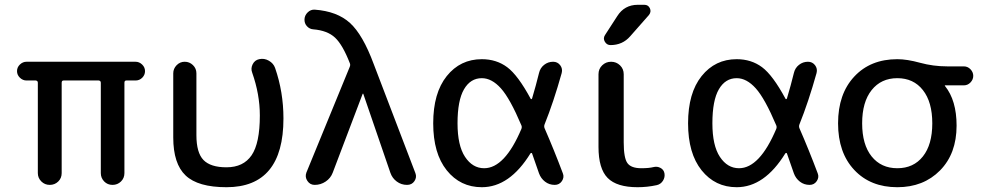

<svg xmlns="http://www.w3.org/2000/svg" viewBox="-20 -780 4147 810"><path d="M91.8 -440.4Q76.2 -440.4 64 -452.1Q51.8 -463.9 51.8 -480Q51.8 -496.1 64 -507.8Q76.2 -519.5 91.8 -519.5H551.8Q567.4 -519.5 579.6 -507.8Q591.8 -496.1 591.8 -480Q591.8 -463.9 580.1 -452.1Q568.4 -440.4 551.8 -440.4H512.7Q504.9 -440.4 504.9 -430.7V-49.8Q504.9 -28.3 490.2 -14.2Q475.6 0 454.6 0Q433.6 0 419.4 -14.6Q405.3 -29.3 405.3 -49.8V-430.7Q405.3 -439.5 396.5 -440.4H248Q240.2 -440.4 240.2 -430.7V-49.8Q240.2 -28.3 225.6 -14.2Q210.9 0 189.9 0Q168.9 0 154.3 -14.6Q139.6 -29.3 139.6 -49.8V-430.7Q139.6 -439.5 130.9 -440.4Z M935.5 9.8Q815.4 9.8 763.2 -39.6Q710.9 -88.9 710.9 -200.2V-470.7Q710.9 -490.2 725.1 -504.9Q739.3 -519.5 759.3 -519.5Q779.3 -519.5 793.9 -505.4Q808.6 -491.2 808.6 -470.7V-210Q808.6 -135.7 838.4 -105Q868.2 -74.2 935.5 -74.2Q1006.8 -74.2 1041.5 -125Q1076.2 -175.8 1076.2 -293Q1076.2 -381.8 1043.9 -473.6Q1037.1 -491.2 1045.9 -508.8Q1054.7 -526.4 1073.2 -530.3Q1094.7 -535.2 1114.3 -523.9Q1133.8 -512.7 1140.6 -493.2Q1175.8 -391.6 1175.8 -280.3Q1175.8 9.8 935.5 9.8Z M1272.5 -51.8 1455.1 -497.1Q1459 -505.9 1456.1 -512.7Q1425.8 -590.8 1393.6 -621.1Q1361.3 -651.4 1301.8 -656.2Q1286.1 -657.2 1274.9 -669.4Q1263.7 -681.6 1264.6 -699.2Q1265.6 -715.8 1278.3 -728Q1291 -740.2 1307.6 -739.3Q1402.3 -732.4 1456.5 -683.1Q1510.7 -633.8 1556.6 -509.8L1732.4 -49.8Q1739.3 -32.2 1728.5 -16.1Q1717.8 0 1697.3 0Q1672.9 0 1653.8 -14.2Q1634.8 -28.3 1627 -50.8L1512.7 -383.8Q1512.7 -384.8 1511.7 -384.8Q1509.8 -384.8 1509.8 -383.8L1383.8 -51.8Q1375 -28.3 1354 -14.2Q1333 0 1307.6 0Q1288.1 0 1276.9 -16.6Q1265.6 -33.2 1272.5 -51.8Z M2012.7 -450.2Q1964.8 -450.2 1937.5 -403.3Q1910.2 -356.4 1910.2 -259.8Q1910.2 -166 1941.9 -118.2Q1973.6 -70.3 2022.5 -70.3Q2109.4 -70.3 2179.7 -236.3Q2182.6 -244.1 2179.7 -251Q2131.8 -364.3 2093.3 -407.2Q2054.7 -450.2 2012.7 -450.2ZM2012.7 9.8Q1921.9 9.8 1864.7 -61.5Q1807.6 -132.8 1807.6 -259.8Q1807.6 -387.7 1864.7 -459Q1921.9 -530.3 2012.7 -530.3Q2074.2 -530.3 2119.6 -496.6Q2165 -462.9 2218.8 -363.3Q2219.7 -361.3 2221.7 -361.8Q2223.6 -362.3 2224.6 -364.3Q2241.2 -419.9 2253.9 -471.7Q2258.8 -493.2 2275.4 -506.3Q2292 -519.5 2313.5 -519.5Q2332 -519.5 2343.3 -504.9Q2354.5 -490.2 2349.6 -471.7Q2315.4 -349.6 2277.3 -254.9Q2274.4 -247.1 2277.3 -239.3Q2317.4 -147.5 2354.5 -48.8Q2361.3 -32.2 2350.6 -16.1Q2339.8 0 2320.3 0Q2296.9 0 2279.3 -13.7Q2261.7 -27.3 2253.9 -48.8Q2252 -54.7 2224.6 -132.8Q2223.6 -134.8 2221.7 -134.8Q2219.7 -134.8 2217.8 -132.8Q2129.9 9.8 2012.7 9.8Z M2669.9 9.8Q2582 9.8 2543.5 -29.3Q2504.9 -68.4 2504.9 -160.2V-466.8Q2504.9 -489.3 2520.5 -504.4Q2536.1 -519.5 2558.1 -519.5Q2580.1 -519.5 2595.7 -504.4Q2611.3 -489.3 2611.3 -466.8V-179.7Q2611.3 -113.3 2627 -91.8Q2642.6 -70.3 2685.5 -70.3Q2717.8 -70.3 2737.3 -75.2Q2752 -79.1 2766.1 -71.8Q2780.3 -64.5 2783.2 -48.8Q2786.1 -32.2 2776.9 -17.6Q2767.6 -2.9 2751 1Q2710.9 9.8 2669.9 9.8ZM2670.9 -759.8H2698.2Q2714.8 -759.8 2721.7 -745.1Q2728.5 -730.5 2717.8 -716.8L2638.7 -627Q2606.4 -589.8 2555.7 -589.8Q2540 -589.8 2531.7 -604Q2523.4 -618.2 2532.2 -631.8L2584 -711.9Q2614.3 -759.8 2670.9 -759.8Z M3087.9 -450.2Q3040 -450.2 3012.7 -403.3Q2985.4 -356.4 2985.4 -259.8Q2985.4 -166 3017.1 -118.2Q3048.8 -70.3 3097.7 -70.3Q3184.6 -70.3 3254.9 -236.3Q3257.8 -244.1 3254.9 -251Q3207 -364.3 3168.5 -407.2Q3129.9 -450.2 3087.9 -450.2ZM3087.9 9.8Q2997.1 9.8 2939.9 -61.5Q2882.8 -132.8 2882.8 -259.8Q2882.8 -387.7 2939.9 -459Q2997.1 -530.3 3087.9 -530.3Q3149.4 -530.3 3194.8 -496.6Q3240.2 -462.9 3293.9 -363.3Q3294.9 -361.3 3296.9 -361.8Q3298.8 -362.3 3299.8 -364.3Q3316.4 -419.9 3329.1 -471.7Q3334 -493.2 3350.6 -506.3Q3367.2 -519.5 3388.7 -519.5Q3407.2 -519.5 3418.5 -504.9Q3429.7 -490.2 3424.8 -471.7Q3390.6 -349.6 3352.5 -254.9Q3349.6 -247.1 3352.5 -239.3Q3392.6 -147.5 3429.7 -48.8Q3436.5 -32.2 3425.8 -16.1Q3415 0 3395.5 0Q3372.1 0 3354.5 -13.7Q3336.9 -27.3 3329.1 -48.8Q3327.1 -54.7 3299.8 -132.8Q3298.8 -134.8 3296.9 -134.8Q3294.9 -134.8 3293 -132.8Q3205.1 9.8 3087.9 9.8Z M3873.5 -399.9Q3834 -450.2 3765.6 -450.2Q3697.3 -450.2 3657.2 -399.9Q3617.2 -349.6 3617.2 -259.8Q3617.2 -169.9 3657.2 -120.1Q3697.3 -70.3 3765.6 -70.3Q3834 -70.3 3873.5 -120.1Q3913.1 -169.9 3913.1 -259.8Q3913.1 -349.6 3873.5 -399.9ZM3765.6 9.8Q3652.3 9.8 3584 -63Q3515.6 -135.7 3515.6 -259.8Q3515.6 -383.8 3584 -457Q3652.3 -530.3 3765.6 -530.3Q3806.6 -530.3 3861.8 -515.1Q3917 -500 3975.6 -500H4045.9Q4062.5 -500 4074.2 -487.8Q4085.9 -475.6 4085.9 -460Q4085.9 -444.3 4074.2 -432.1Q4062.5 -419.9 4045.9 -419.9H3966.8Q3965.8 -419.9 3965.8 -418.9Q3965.8 -418 3966.3 -418Q3966.8 -418 3966.8 -417Q4015.6 -356.4 4015.6 -250Q4015.6 -131.8 3945.8 -61Q3876 9.8 3765.6 9.8Z"/></svg>

Font: Rounded Mgen+ 2p medium
Style: Regular
Weight: 500
Designer: [Source Han Sans]
Ryoko NISHIZUKA  (kana & ideographs); Paul D. Hunt (Latin, Greek & Cyrillic); Wenlong ZHANG  (bopomofo
Version: Version 1.059.20150602